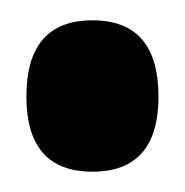

<svg xmlns="http://www.w3.org/2000/svg" viewBox="-20 -436 182 189"><path d="M71 -267Q6 -267 6 -341Q6 -416 71 -416Q136 -416 136 -341Q136 -267 71 -267Z"/></svg>

Font: Bricolage Grotesque 12pt Condensed SemiBold
Style: Regular
Weight: 600
Width: 3
Designer: Mathieu Triay
Foundry: Atelier Triay
Version: Version 1.001; ttfautohint (v1.8.4.7-5d5b);gftools[0.9.33.de